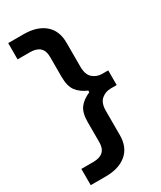

<svg xmlns="http://www.w3.org/2000/svg" viewBox="-221 -848 875 1043"><g transform="rotate(-30 216.0 -326.0)"><path d="M22.5 121V19H97.5Q179.5 19 179.5 -57V-183.5Q179.5 -242 202 -271.8Q224.5 -301.5 268 -320V-330.5Q224.5 -349 202 -379.2Q179.5 -409.5 179.5 -467.5V-593.5Q179.5 -669.5 97.5 -669.5H20V-771.5H116.5Q200 -771.5 247.8 -731Q295.5 -690.5 295.5 -615.5V-463.5Q295.5 -415 320.2 -393.2Q345 -371.5 379.5 -371.5H416.5V-279.5H379.5Q345 -279.5 320.2 -257.8Q295.5 -236 295.5 -187.5V-35Q295.5 40 247.8 80.5Q200 121 116.5 121Z"/></g></svg>

Font: Commissioner SemiBold
Style: Regular
Weight: 600
Designer: Kostas Bartsokas
Foundry: Kostas Bartsokas
Version: Version 1.000; ttfautohint (v1.8.3)